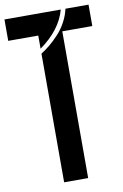

<svg xmlns="http://www.w3.org/2000/svg" viewBox="-97 -930 630 984"><g transform="rotate(-10 218.0 -437.5)"><path d="M436 -875V-763.7H279.8V0H154.8V-669.4Q179.2 -685.1 201.7 -703.6Q224.1 -722.2 248 -747.8Q272 -773.4 290 -806.4Q308.1 -839.4 315.9 -875ZM154.8 -695.3V-763.7H-1.5V-875H291.5Q264.2 -773.4 154.8 -695.3Z"/></g></svg>

Font: Oswald
Style: Stencbab
Weight: 400
Designer: Mathieu Le Lay
Foundry: Mathieu Le Lay
Version: Version 1.000